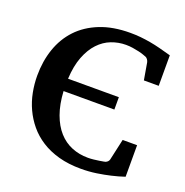

<svg xmlns="http://www.w3.org/2000/svg" viewBox="-126 -802 899 933"><g transform="rotate(20 323.0 -335.5)"><path d="M608.9 -22Q577.1 -11.2 541 -2.9Q510.3 4.4 471.2 10.3Q432.1 16.1 391.1 16.1Q327.1 16.1 275.9 2Q224.6 -12.2 185.3 -37.4Q146 -62.5 117.9 -96.4Q89.8 -130.4 71.8 -169.4Q53.7 -208.5 45.4 -251.5Q37.1 -294.4 37.1 -336.9Q37.1 -412.1 59.1 -476.1Q81.1 -540 125.2 -586.9Q169.4 -633.8 236.1 -660.4Q302.7 -687 392.1 -687Q418.9 -687 444.6 -684.6Q470.2 -682.1 496.3 -677.5Q522.5 -672.9 550 -665.8Q577.6 -658.7 608.9 -649.9V-492.2H532.2L517.1 -580.1Q515.6 -587.4 511 -594Q506.3 -600.6 501 -603Q496.1 -605 485.1 -608.9Q474.1 -612.8 459.5 -616.2Q444.8 -619.6 427.5 -622.3Q410.2 -625 392.1 -625Q353 -625 316.9 -611.1Q280.8 -597.2 252.2 -566.9Q223.6 -536.6 205.1 -489Q186.5 -441.4 183.1 -374H445.8V-310.1H183.1Q187 -242.7 205.1 -192.9Q223.1 -143.1 252.4 -110.4Q281.7 -77.6 320.6 -61.8Q359.4 -45.9 404.8 -45.9Q418.9 -45.9 434.1 -47.6Q449.2 -49.3 462.2 -51.3Q475.1 -53.2 483.6 -54.9Q492.2 -56.6 493.2 -57.1Q506.8 -63.5 509.8 -75.2L534.2 -185.1H608.9Z"/></g></svg>

Font: Charis SIL
Style: Bold
Weight: 700
Foundry: SIL International
Version: Version 4.112